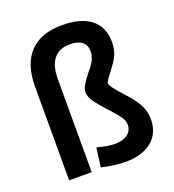

<svg xmlns="http://www.w3.org/2000/svg" viewBox="-139 -867 891 984"><g transform="rotate(-20 306.5 -375.0)"><path d="M378 10Q351 10 317.5 6Q284 2 248 -7L262 -111Q288 -104 313 -99.5Q338 -95 358 -95Q402 -95 427.5 -114Q453 -133 453 -166Q453 -180 446.5 -194Q440 -208 420.5 -231.5Q401 -255 363 -296Q332 -331 319 -353Q306 -375 306 -394Q306 -412 316.5 -431Q327 -450 356 -487Q386 -522 394.5 -544.5Q403 -567 403 -582Q403 -618 380.5 -636Q358 -654 314 -654Q256 -654 226 -617Q196 -580 196 -508V0H73V-510Q73 -633 133.5 -696.5Q194 -760 309 -760Q413 -760 467.5 -716.5Q522 -673 522 -591Q522 -566 514.5 -538Q507 -510 475 -468Q450 -435 440 -420.5Q430 -406 430 -399Q430 -390 441.5 -374Q453 -358 485 -322Q519 -286 538.5 -257.5Q558 -229 566 -204Q574 -179 574 -152Q574 -76 522 -33Q470 10 378 10Z"/></g></svg>

Font: M PLUS 1 Thin SemiBold
Style: Regular
Weight: 600
Version: Version 1.001